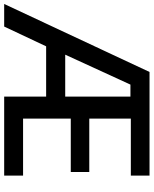

<svg xmlns="http://www.w3.org/2000/svg" viewBox="73 -828 754 943"><g transform="rotate(90 450.5 -357.0)"><path d="M454.1 -620.1V-299.8H248L395 -620.1ZM562 -92.8V-327.1H824.2V-418H562V-622.1H841.8V-713.9H333L-1 0H109.9L207 -206.1H454.1V0H841.8V-92.8Z"/></g></svg>

Font: Noto Reveo Sans
Style: Regular
Weight: 500
Designer: Monotype Design Team
Foundry: Monotype Imaging Inc.
Version: Version 2.007